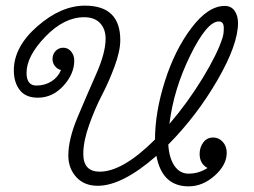

<svg xmlns="http://www.w3.org/2000/svg" viewBox="-20 -651 900 680"><path d="M768 -517Q773 -532 772.5 -553.5Q772 -575 755 -575Q713 -575 654 -455Q595 -335 580 -212Q645 -288 697.5 -374Q750 -460 768 -517ZM166 -442Q166 -459 177 -470.5Q188 -482 204 -482Q221 -482 232 -468.5Q243 -455 243 -437Q243 -389 204.5 -347Q166 -305 114 -305Q71 -305 50 -332Q29 -359 29 -402Q29 -485 112.5 -558Q196 -631 281 -631Q406 -631 406 -509Q406 -470 385.5 -415Q365 -360 340.5 -313Q316 -266 295.5 -208Q275 -150 275 -106Q275 -43 333 -43Q415 -43 529 -157Q529 -253 564 -363.5Q599 -474 658 -552Q717 -630 776 -630Q799 -630 811 -612.5Q823 -595 823 -570Q823 -493 750 -367Q677 -241 576 -139Q579 -91 598 -63.5Q617 -36 648 -36Q684 -36 715 -56Q687 -71 687 -106Q687 -129 700 -146.5Q713 -164 735 -164Q755 -164 769 -148.5Q783 -133 783 -110Q783 -67 740.5 -29Q698 9 648 9Q554 9 534 -99Q413 7 326 7Q278 7 250 -24Q222 -55 222 -100Q222 -158 255 -236.5Q288 -315 321 -389.5Q354 -464 354 -514Q354 -548 334.5 -569Q315 -590 278 -590Q207 -590 140.5 -521Q74 -452 74 -393Q74 -348 109 -348Q139 -348 162.5 -363Q186 -378 196 -403Q183 -406 174.5 -417Q166 -428 166 -442Z"/></svg>

Font: Bonbon
Style: Regular
Weight: 400
Designer: Ksenia Erulevich
Foundry: Cyreal (www.cyreal.org)
Version: Version 1.000